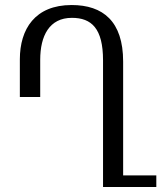

<svg xmlns="http://www.w3.org/2000/svg" viewBox="-20 -744 647 764"><path d="M265 -724C119 -724 59 -628 59 -508V-358H140V-506C140 -601 176 -673 266 -673C344 -673 390 -631 390 -504V0H602V-46H470V-499C470 -659 390 -724 265 -724Z"/></svg>

Font: Noto Serif Armenian ExtraCondensed Medium
Style: Regular
Weight: 500
Width: 2
Designer: Monotype Design Team
Foundry: Monotype Imaging Inc.
Version: Version 2.008